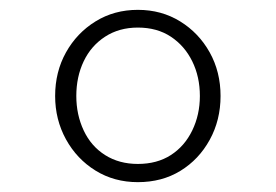

<svg xmlns="http://www.w3.org/2000/svg" viewBox="-20 -724 561 390"><path d="M260 -354Q212 -354 174 -377.5Q136 -401 114 -441Q92 -481 92 -529Q92 -578 114 -617.5Q136 -657 174 -680.5Q212 -704 260 -704Q308 -704 346 -680.5Q384 -657 406 -617.5Q428 -578 428 -529Q428 -480 406 -440Q384 -400 346.5 -377Q309 -354 260 -354ZM260 -391Q299 -391 327 -409Q355 -427 370.5 -459Q386 -491 386 -529Q386 -568 370.5 -599.5Q355 -631 327 -649.5Q299 -668 260 -668Q222 -668 193.5 -649.5Q165 -631 150 -599.5Q135 -568 135 -529Q135 -491 150 -459Q165 -427 193.5 -409Q222 -391 260 -391Z"/></svg>

Font: Hanken Grotesk Light
Style: Italic
Weight: 300
Italic angle: -8°
Designer: Alfredo Marco Pradil
Foundry: Hanken Design Co.
Version: Version 3.013